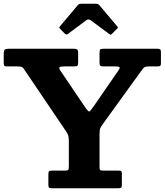

<svg xmlns="http://www.w3.org/2000/svg" viewBox="-25 -1012 885 1032"><path d="M235 -17.5Q235 -5.8 239.5 -2.9Q244 0 254.5 0H609Q621.5 0 625.8 -3.4Q630 -6.8 630 -19.7V-76.8Q630 -88.3 626.9 -91.6Q623.8 -95 612.3 -95H530Q515.5 -95 512.8 -98.6Q510 -102.3 510 -116.8V-291.2Q510 -314.5 514.6 -323.9Q519.3 -333.2 528 -345.7L733.5 -630Q743 -643 749 -649Q755 -655 778.8 -655H819.3Q831.5 -655 835.8 -657.7Q840 -660.5 840 -672.2V-730.3Q840 -743.3 836 -746.6Q832 -750 819.8 -750H531.5Q517 -750 513.5 -746Q510 -742 510 -727V-676.7Q510 -662.2 514.3 -658.6Q518.5 -655 533.5 -655H591.8Q612.5 -655 617.1 -651.4Q621.8 -647.7 610.5 -632L476.8 -438Q465.5 -422.3 459.9 -416.3Q454.3 -410.3 448.9 -415.3Q443.5 -420.3 432 -436.5L299.8 -632Q291 -645 295 -650Q299 -655 318.3 -655H374Q387.8 -655 391.4 -659.1Q395 -663.2 395 -677.2V-726.5Q395 -742.5 389.6 -746.2Q384.3 -750 369.3 -750H22.8Q6.5 -750 0.7 -745.2Q-5 -740.5 -5 -723V-674.2Q-5 -661.7 -1.6 -658.4Q1.7 -655 14.2 -655H67.2Q88.7 -655 94.4 -650.9Q100 -646.7 108 -634.5L331 -304.7Q339 -293 342 -282.6Q345 -272.2 345 -250.7V-116.8Q345 -102.8 341.5 -98.9Q338 -95 324 -95H256Q242.7 -95 238.9 -91.4Q235 -87.8 235 -73.5ZM322 -832.5Q331.5 -823 340 -829.5L438.5 -903Q450.5 -912 463.5 -902.5L561 -830Q567.5 -825.5 569.5 -825.2Q571.5 -825 577 -830.5L603.8 -857.2Q607.8 -861.2 608.6 -863.9Q609.5 -866.5 605.5 -870L509.5 -983.5Q505.5 -988.5 501 -990.3Q496.5 -992 486.5 -992H419Q408 -992 402.6 -990.6Q397.3 -989.3 392.5 -983.5L298.5 -872Q293.5 -866 293.6 -863.7Q293.8 -861.5 299.3 -856Z"/></svg>

Font: Besley
Style: Regular
Weight: 400
Designer: Owen Earl
Foundry: indestructible type*
Version: Version 4.000